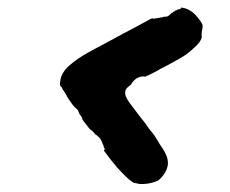

<svg xmlns="http://www.w3.org/2000/svg" viewBox="-20 -570 587 491"><path d="M443 -550Q443 -551 448 -550Q460 -548 472 -539Q480 -533 489 -521Q496 -512 498 -506V-500L496 -488Q495 -479 496 -477Q497 -473 490 -462Q483 -453 470 -442Q465 -438 463 -436Q456 -430 444 -423Q430 -415 419 -409Q413 -406 407 -402.5Q401 -399 394.5 -396Q388 -393 384 -390Q358 -376 355 -376Q355 -376 352 -374L350 -373V-374Q350 -375 350 -375L341 -374Q340 -373 340 -373.5Q340 -374 337 -373Q328 -370 325 -366Q322 -364 321 -362Q316 -358 317 -356Q317 -355 308 -348Q300 -342 300 -333Q300 -326 304 -319Q306 -313 331 -281Q337 -273 340.5 -268.5Q344 -264 349 -258Q357 -247 361 -241Q363 -238 365 -236Q374 -226 384 -209Q385 -207 388 -202Q399 -186 402 -180Q412 -161 408.5 -144.5Q405 -128 389 -112Q385 -108 379 -106Q371 -103 361 -101Q356 -100 346.5 -99.5Q337 -99 332 -100.5Q327 -102 324 -102Q320 -103 310 -111Q304 -116 291 -129.5Q278 -143 276 -146Q274 -149 271 -152Q268 -155 247 -183Q245 -186 246 -186Q247 -186 247 -187Q249 -189 246 -193Q244 -195 245 -195Q246 -197 243 -201Q242 -202 242 -203.5Q242 -205 240 -208.5Q238 -212 237.5 -213.5Q237 -215 233 -219Q226 -226 224 -226Q224 -226 220 -231L212 -239Q212 -238 213 -237L214 -235L213 -236Q212 -238 207 -243Q191 -263 189 -267H190L192 -265L191 -267Q189 -271 182 -280H183L182 -282Q181 -284 180.5 -285Q180 -286 180 -287Q180 -288 175 -292.5Q170 -297 171 -296L165 -303Q153 -319 149 -328Q142 -340 141 -340Q141 -340 140 -342Q138 -348 135 -349Q134 -350 133.5 -353.5Q133 -357 134 -362Q136 -384 158 -403Q177 -420 206 -436Q215 -441 222.5 -445Q230 -449 247 -458Q264 -467 271 -471Q278 -475 295 -484Q311 -492 316 -495Q335 -505 364 -521Q370 -524 370.5 -523.5Q371 -523 371 -522L378 -523Q380 -524 380 -523.5Q380 -523 382.5 -523.5Q385 -524 386 -524.5Q387 -525 387.5 -524.5Q388 -524 390 -525Q392 -526 392.5 -525.5Q393 -525 395 -525.5Q397 -526 398 -527Q407 -527 410 -529Q412 -530 418 -536Q420 -538 422 -538Q422 -539 422.5 -539.5Q423 -540 423 -540Q427 -540 427 -542Q427 -543 429 -543Q432 -544 433 -544.5Q434 -545 434 -545.5Q434 -546 436 -546Q438 -546 440.5 -547Q443 -548 443 -550Z"/></svg>

Font: TT2020 Style B
Style: Italic
Weight: 400
Italic angle: -15°
Version: Version 0.2.000